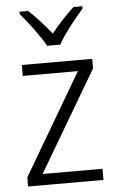

<svg xmlns="http://www.w3.org/2000/svg" viewBox="-54 -803 509 840"><g transform="rotate(-5 200.5 -382.5)"><path d="M172 -606H229C253 -650 305 -715 340 -755V-765H301C265 -732 232 -696 201 -657C171 -694 134 -736 102 -765H64V-755C97 -716 148 -650 172 -606ZM366 0V-49H103L363 -490V-532H54V-484H296L35 -40V0Z"/></g></svg>

Font: Noto Sans Bengali SemiCondensed Light
Style: Regular
Weight: 300
Width: 4
Designer: Joana Ranito - Universal Thirst; Jelle Bosma - Monotype Design Team
Foundry: Universal Thirst ehf.
Version: Version 3.000